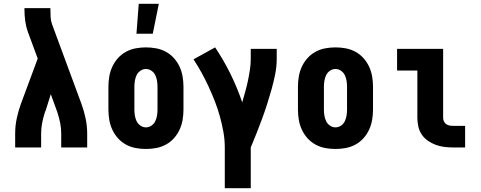

<svg xmlns="http://www.w3.org/2000/svg" viewBox="-20 -778 2540 1013"><path d="M60 0V-74Q60 -114 68.5 -154Q77 -194 91 -232L179 -469L127 -610Q117 -638 113 -668Q109 -698 109 -728V-735H246V-728Q246 -708 247 -688Q248 -668 255 -649L409 -232Q423 -194 431.5 -154Q440 -114 440 -74V0H303V-74Q303 -102 297.5 -129.5Q292 -157 283 -184V-185Q282 -187 281.5 -189Q281 -191 280 -193L248 -281L221 -195Q219 -191 217.5 -187Q216 -183 215 -179Q207 -154 202 -127Q197 -100 197 -74V0Z M750 8Q723 8 696 3Q669 -2 645 -15Q621 -28 602.5 -48.5Q584 -69 572.5 -94Q561 -119 556.5 -146Q552 -173 552 -200V-320Q552 -347 556.5 -374Q561 -401 572.5 -426Q584 -451 602.5 -471.5Q621 -492 645 -505Q669 -518 696 -523Q723 -528 750 -528Q777 -528 804 -523Q831 -518 855 -505Q879 -492 897.5 -471.5Q916 -451 927.5 -426Q939 -401 943.5 -374Q948 -347 948 -320V-200Q948 -173 943.5 -146Q939 -119 927.5 -94Q916 -69 897.5 -48.5Q879 -28 855 -15Q831 -2 804 3Q777 8 750 8ZM750 -106Q766 -106 779.5 -115.5Q793 -125 799.5 -139Q806 -153 808.5 -168.5Q811 -184 811 -200V-320Q811 -336 808.5 -351.5Q806 -367 799.5 -381Q793 -395 779.5 -404.5Q766 -414 750 -414Q734 -414 720.5 -404.5Q707 -395 700.5 -381Q694 -367 691.5 -351.5Q689 -336 689 -320V-200Q689 -184 691.5 -168.5Q694 -153 700.5 -139Q707 -125 720.5 -115.5Q734 -106 750 -106ZM700 -600 712 -758H818L786 -600Z M1166 215V0Q1166 -42 1158.5 -83Q1151 -124 1140 -164Q1129 -204 1114 -242.5Q1099 -281 1081.5 -319Q1064 -357 1044 -393.5Q1024 -430 1001 -465L1115 -528Q1160 -461 1196 -388Q1232 -315 1258 -238Q1266 -266 1274 -294.5Q1282 -323 1288 -351.5Q1294 -380 1298.5 -409.5Q1303 -439 1303 -468V-520H1440V-468Q1440 -427 1432 -387Q1424 -347 1413 -307.5Q1402 -268 1389.5 -229Q1377 -190 1363 -152Q1349 -114 1334 -76Q1319 -38 1303 0V215Z M1750 8Q1723 8 1696 3Q1669 -2 1645 -15Q1621 -28 1602.5 -48.5Q1584 -69 1572.5 -94Q1561 -119 1556.5 -146Q1552 -173 1552 -200V-320Q1552 -347 1556.5 -374Q1561 -401 1572.5 -426Q1584 -451 1602.5 -471.5Q1621 -492 1645 -505Q1669 -518 1696 -523Q1723 -528 1750 -528Q1777 -528 1804 -523Q1831 -518 1855 -505Q1879 -492 1897.5 -471.5Q1916 -451 1927.5 -426Q1939 -401 1943.5 -374Q1948 -347 1948 -320V-200Q1948 -173 1943.5 -146Q1939 -119 1927.5 -94Q1916 -69 1897.5 -48.5Q1879 -28 1855 -15Q1831 -2 1804 3Q1777 8 1750 8ZM1750 -106Q1766 -106 1779.5 -115.5Q1793 -125 1799.5 -139Q1806 -153 1808.5 -168.5Q1811 -184 1811 -200V-320Q1811 -336 1808.5 -351.5Q1806 -367 1799.5 -381Q1793 -395 1779.5 -404.5Q1766 -414 1750 -414Q1734 -414 1720.5 -404.5Q1707 -395 1700.5 -381Q1694 -367 1691.5 -351.5Q1689 -336 1689 -320V-200Q1689 -184 1691.5 -168.5Q1694 -153 1700.5 -139Q1707 -125 1720.5 -115.5Q1734 -106 1750 -106Z M2370 0Q2346 0 2323 -3Q2300 -6 2278.5 -14Q2257 -22 2237.5 -35.5Q2218 -49 2205 -68.5Q2192 -88 2187 -111Q2182 -134 2182 -157V-406H2075V-520H2318V-157Q2318 -147 2322 -138Q2326 -129 2333.5 -123.5Q2341 -118 2350.5 -116Q2360 -114 2370 -114H2434V0Z"/></svg>

Font: Iosevka Curly Slab Heavy
Style: Regular
Weight: 900
Monospace: yes
Designer: Belleve Invis
Foundry: Belleve Invis
Version: Version 22.1.2; ttfautohint (v1.8.4)